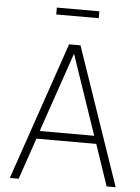

<svg xmlns="http://www.w3.org/2000/svg" viewBox="-59 -926 711 972"><g transform="rotate(5 296.5 -440.0)"><path d="M190 -880H406V-845H190ZM28 0 268 -700H326L566 0H520L449 -210H145L73 0ZM158 -250H435L297 -655Z"/></g></svg>

Font: Haskoy ExtraLight
Style: Regular
Weight: 200
Designer: Ertekin Erdin
Foundry: Ertekin Erdin
Version: Version 2.000; ttfautohint (v1.8.4.7-5d5b)